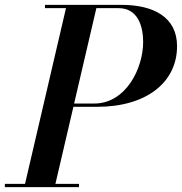

<svg xmlns="http://www.w3.org/2000/svg" viewBox="-61 -770 748 790"><path d="M-41 -13.5V0H264V-13.5H167L241 -330.5H339C540 -330.5 667.5 -430 667.5 -580C667.5 -700 570 -750 439 -750H124V-736.5H210.5L42 -13.5ZM426.5 -736.5C509.5 -736.5 528 -656.5 528 -597.5C528 -488.5 457 -344 326.5 -344H244L335.5 -736.5Z"/></svg>

Font: Bodoni* 16pt Medium
Style: Italic
Weight: 500
Italic angle: -13°
Version: Version 2.3